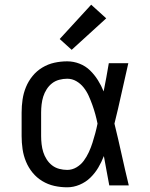

<svg xmlns="http://www.w3.org/2000/svg" viewBox="-20 -789 640 817"><path d="M266 8Q238 8 211 2Q184 -4 160 -18.5Q136 -33 118.5 -54.5Q101 -76 90.5 -101.5Q80 -127 76 -154.5Q72 -182 72 -210V-310Q72 -338 76 -365.5Q80 -393 90.5 -418.5Q101 -444 118.5 -465.5Q136 -487 160 -501.5Q184 -516 211 -522Q238 -528 266 -528Q293 -528 318.5 -518Q344 -508 363 -489.5Q382 -471 396.5 -448Q411 -425 421 -400Q427 -430 432.5 -460Q438 -490 443 -520H526Q511 -456 497 -391.5Q483 -327 467 -263Q483 -198 497.5 -132Q512 -66 528 0H445Q439 -31 433.5 -62Q428 -93 422 -125Q412 -99 398 -75.5Q384 -52 364.5 -33Q345 -14 319 -3Q293 8 266 8ZM266 -66Q287 -66 305.5 -77Q324 -88 336.5 -105Q349 -122 358 -141.5Q367 -161 373.5 -181.5Q380 -202 385.5 -222.5Q391 -243 395 -263Q391 -283 385.5 -303Q380 -323 373 -342.5Q366 -362 357.5 -381Q349 -400 336 -416.5Q323 -433 305 -443.5Q287 -454 266 -454Q249 -454 232 -449.5Q215 -445 201.5 -434.5Q188 -424 178.5 -409Q169 -394 164 -378Q159 -362 157 -344.5Q155 -327 155 -310V-210Q155 -193 157 -175.5Q159 -158 164 -142Q169 -126 178.5 -111Q188 -96 201.5 -85.5Q215 -75 232 -70.5Q249 -66 266 -66ZM285 -577 234 -623 368 -769 432 -711Z"/></svg>

Font: Zed Sans Extended
Style: Regular
Weight: 400
Width: 7
Designer: Belleve Invis
Foundry: Belleve Invis
Version: Version 1.0.0; ttfautohint (v1.8.4)